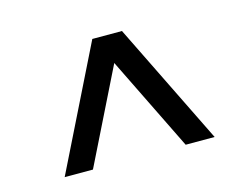

<svg xmlns="http://www.w3.org/2000/svg" viewBox="-61 -822 691 538"><g transform="rotate(-15 285.0 -553.0)"><path d="M67 -376 242 -730H328L502 -376H418L284 -649L149 -376Z"/></g></svg>

Font: MuseoModerno Thin
Style: Regular
Weight: 400
Version: Version 1.003